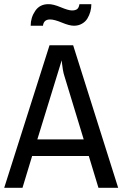

<svg xmlns="http://www.w3.org/2000/svg" viewBox="-21 -897 584 917"><path d="M358.4 -877.1H415.3Q415.3 -858.8 410.5 -841.4Q405.7 -824.1 396.4 -808.6Q387.1 -793.2 370.3 -783.7Q353.6 -774.1 332.1 -774.1Q310.6 -774.1 274.5 -789.1Q238.5 -804.1 218.1 -804.1Q187.7 -804.1 184.2 -774.1H125.5Q125.5 -813.2 147.3 -845.1Q169 -877.1 209.8 -877.1Q232 -877.9 268.9 -862.5Q305.8 -847.1 322.5 -847.1Q339.3 -847.1 347.5 -853.6Q355.8 -860.1 358.4 -877.1ZM449.2 0 403.1 -152H132.5L86.4 0H-0.9L215.5 -680.7H328.4L543.4 0ZM273.7 -609 157.3 -231.1H378.8L286.3 -534.8Q282.8 -544.7 279.5 -563.2Q276.3 -581.7 275 -595.1Z"/></svg>

Font: Puralecka Narrow
Style: Regular
Weight: 400
Designer: Hector Gatti, Marcela Romero, Pablo Cosgaya and Nicolas Silva
Version: Version 1.004;PS 001.004;hotconv 1.0.70;makeotf.lib2.5.58329